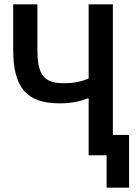

<svg xmlns="http://www.w3.org/2000/svg" viewBox="-20 -718 640 888"><path d="M473 150H577V-94H502V-698H390V-355C355 -340 318 -333 277 -333C184 -333 153 -369 153 -488V-698H41V-489C41 -315 101 -240 255 -240C309 -240 352 -249 385 -263H390V0H473Z"/></svg>

Font: IBM Plex Mono Medm
Style: Regular
Weight: 500
Monospace: yes
Designer: Mike Abbink, Paul van der Laan, Pieter van Rosmalen
Foundry: Bold Monday
Version: Version 2.004